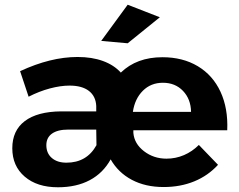

<svg xmlns="http://www.w3.org/2000/svg" viewBox="-20 -785 1009 812"><path d="M684 -114Q723 -114 758 -129Q793 -144 821 -172L902 -88Q860 -42 801.5 -18Q743 6 672 6Q595 6 537.5 -24.5Q480 -55 448 -111Q416 -53 359.5 -23Q303 7 225 7Q137 7 84.5 -38Q32 -83 32 -158Q32 -233 85 -273Q138 -313 238 -314H387V-337Q385 -378 356 -400.5Q327 -423 274 -423Q236 -423 191 -411Q146 -399 101 -376L65 -484Q194 -544 308 -544Q369 -544 415.5 -527Q462 -510 491 -478Q558 -543 667 -543Q753 -543 816.5 -505Q880 -467 912.5 -397Q945 -327 941 -234H544V-223Q548 -177 589 -145.5Q630 -114 684 -114ZM669 -435Q618 -435 584 -401Q550 -367 542 -312H788Q787 -366 754 -400.5Q721 -435 669 -435ZM176 -171Q176 -137 199 -117Q222 -97 261 -97Q347 -97 388 -171L387 -237H269Q224 -237 200 -220Q176 -203 176 -171ZM520 -765 656 -712 520 -602 408 -612Z"/></svg>

Font: Montserrat arm2 SemiBold
Style: Regular
Weight: 600
Designer: Julieta Ulanovsky
Foundry: Julieta Ulanovsky
Version: Version 6.000